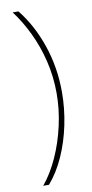

<svg xmlns="http://www.w3.org/2000/svg" viewBox="-97 -753 457 951"><g transform="rotate(-10 131.5 -278.0)"><path d="M212 -283Q212 -201 195 -119Q178 -37 146 34.5Q114 106 69 158H40Q83 106 115.5 34.5Q148 -37 166.5 -119Q185 -201 185 -282Q185 -366 166 -444.5Q147 -523 114 -591.5Q81 -660 40 -714H69Q135 -632 173.5 -520Q212 -408 212 -283Z"/></g></svg>

Font: Noto Sans Gujarati ExtraCondensed Thin
Style: Regular
Weight: 100
Width: 2
Designer: Jelle Bosma - Monotype Design Team, Universal Thirst
Foundry: Monotype Imaging Inc.
Version: Version 2.106; ttfautohint (v1.8.4.7-5d5b)